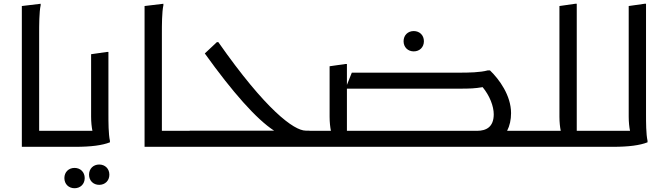

<svg xmlns="http://www.w3.org/2000/svg" viewBox="-20 -780 3548 1020"><path d="M188 -85V-604C188 -644 188 -716 196 -752V-760L96 -748V0H316L336 -20V-85Z M556 -172V-504H548L464 -492V-160C464 -131 467 -104 471 -85H336L316 -65V0H380C464 0 524 -8 564 -24V-32C556 -68 556 -132 556 -172ZM507 94C476 94 453 116 453 148C453 180 476 202 507 202C538 202 561 180 561 148C561 116 538 94 507 94ZM376 112C345 112 322 134 322 166C322 198 345 220 376 220C407 220 430 198 430 166C430 134 407 112 376 112Z M840 -85V-604C840 -644 840 -716 848 -752V-760L748 -748V0H968L988 -20V-85Z M1604 -86C1542 -86 1392 -196 1140 -556H1132L1068 -496C1215 -291 1342 -147 1436 -86H988L968 -66V0H1604L1624 -20V-86Z M2178 -507C2209 -507 2232 -529 2232 -561C2232 -593 2209 -615 2178 -615C2147 -615 2124 -593 2124 -561C2124 -529 2147 -507 2178 -507ZM2674 -85C2688 -112 2695 -144 2695 -179C2695 -273 2632 -359 2583 -406H2571C2531 -395 2471 -394 2419 -394H1849L1823 -329V-440H1815L1731 -428V-160C1731 -131 1734 -104 1738 -85H1604L1584 -65V0H2798L2818 -20V-85ZM2514 -85H1823V-309H2419C2479 -309 2502 -310 2544 -317C2582 -271 2603 -215 2603 -173C2603 -106 2564 -85 2514 -85Z M3044 -85V-760H3036L2952 -748V-160C2952 -131 2955 -104 2959 -85H2818L2798 -65V0H3172L3192 -20V-85Z M3412 -172V-760H3404L3320 -748V-160C3320 -131 3323 -104 3327 -85H3192L3172 -65V0H3236C3320 0 3380 -8 3420 -24V-32C3412 -68 3412 -132 3412 -172Z"/></svg>

Font: Kufam Arabic Latin Roman Normal
Style: Regular
Weight: 400
Designer: Wael Morcos & Artur Schmal
Version: Version 1.200;PS 001.200;hotconv 1.0.88;makeotf.lib2.5.64775